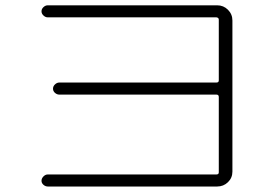

<svg xmlns="http://www.w3.org/2000/svg" viewBox="-20 -718 1040 716"><path d="M787.1 -67.4Q795.9 -67.4 795.9 -75.2V-356.4Q795.9 -365.2 787.1 -365.2H201.2Q192.4 -365.2 185.1 -371.6Q177.7 -377.9 177.7 -387.2Q177.7 -396.5 185.1 -403.3Q192.4 -410.2 201.2 -410.2H787.1Q795.9 -410.2 795.9 -418V-644.5Q795.9 -652.3 787.1 -653.3H158.2Q149.4 -653.3 142.1 -660.2Q134.8 -667 134.8 -675.8Q134.8 -684.6 142.1 -691.4Q149.4 -698.2 158.2 -698.2H790Q813.5 -698.2 830.1 -681.6Q846.7 -665 846.7 -641.6V-78.1Q846.7 -54.7 830.1 -38.6Q813.5 -22.5 790 -22.5H158.2Q149.4 -22.5 142.1 -28.8Q134.8 -35.2 134.8 -43.9Q134.8 -52.7 142.1 -60.1Q149.4 -67.4 158.2 -67.4Z"/></svg>

Font: Rounded Mgen+ 1m light
Style: Regular
Weight: 200
Designer: [Source Han Sans]
Ryoko NISHIZUKA  (kana & ideographs); Paul D. Hunt (Latin, Greek & Cyrillic); Wenlong ZHANG  (bopomofo
Version: Version 1.059.20150602